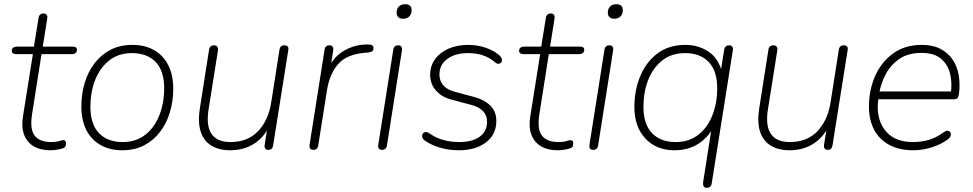

<svg xmlns="http://www.w3.org/2000/svg" viewBox="-20 -705 4615 911"><path d="M220 8Q171 8 139 -11.5Q107 -31 94 -67Q81 -103 89 -153L136 -448H58Q48 -448 42 -452Q36 -456 36 -463Q36 -474 43 -479Q50 -484 60 -484H141L163 -620Q166 -641 187 -641Q197 -641 201.5 -634.5Q206 -628 204 -616L183 -484H323Q334 -484 339.5 -480.5Q345 -477 345 -469Q345 -459 338.5 -453.5Q332 -448 321 -448H177L132 -162Q121 -92 144.5 -61.5Q168 -31 223 -31Q247 -31 260 -35.5Q273 -40 280 -40Q286 -40 289.5 -36.5Q293 -33 293 -25Q293 -16 290.5 -10.5Q288 -5 280 -2Q270 2 252.5 5Q235 8 220 8Z M560 8Q501 8 457 -17Q413 -42 389.5 -88.5Q366 -135 366 -200Q366 -258 381.5 -310.5Q397 -363 428 -404Q459 -445 504 -468.5Q549 -492 608 -492Q668 -492 711.5 -467Q755 -442 778.5 -395.5Q802 -349 802 -284Q802 -226 786.5 -173.5Q771 -121 740 -80Q709 -39 664 -15.5Q619 8 560 8ZM562 -31Q626 -31 670 -66Q714 -101 736.5 -159Q759 -217 759 -286Q759 -369 718.5 -411Q678 -453 606 -453Q542 -453 498 -418Q454 -383 431.5 -325.5Q409 -268 409 -198Q409 -116 449.5 -73.5Q490 -31 562 -31Z M1072 8Q1020 8 984 -13.5Q948 -35 933 -78.5Q918 -122 928 -189L972 -469Q975 -490 996 -490Q1006 -490 1011 -483.5Q1016 -477 1014 -465L970 -188Q957 -109 983.5 -70Q1010 -31 1073 -31Q1156 -31 1205 -83Q1254 -135 1267 -220L1306 -469Q1309 -490 1330 -490Q1340 -490 1345 -484.5Q1350 -479 1348 -468L1276 -15Q1273 6 1253 6Q1243 6 1238.5 -0.5Q1234 -7 1236 -19L1252 -120H1263Q1240 -60 1190 -26Q1140 8 1072 8Z M1466 6Q1456 6 1451.5 -0.5Q1447 -7 1449 -19L1520 -469Q1523 -490 1544 -490Q1553 -490 1558 -483.5Q1563 -477 1561 -465L1546 -370H1535Q1556 -430 1608.5 -462Q1661 -494 1722 -494Q1739 -494 1745.5 -490.5Q1752 -487 1752 -477Q1752 -467 1747 -462.5Q1742 -458 1728 -456L1716 -455Q1625 -448 1584.5 -401Q1544 -354 1532 -280L1490 -15Q1487 6 1466 6Z M1792 6Q1782 6 1777.5 -0.5Q1773 -7 1775 -19L1846 -469Q1849 -490 1870 -490Q1880 -490 1884.5 -483.5Q1889 -477 1887 -465L1816 -15Q1813 6 1792 6ZM1892 -616Q1878 -616 1870 -623.5Q1862 -631 1862 -644Q1862 -664 1873 -674.5Q1884 -685 1903 -685Q1917 -685 1925 -678Q1933 -671 1933 -657Q1933 -638 1922 -627Q1911 -616 1892 -616Z M2157 8Q2108 8 2065.5 -5Q2023 -18 1993 -40Q1986 -45 1984 -52Q1982 -59 1983.5 -65Q1985 -71 1990 -75Q1995 -79 2002 -78.5Q2009 -78 2018 -72Q2049 -50 2084.5 -40.5Q2120 -31 2160 -31Q2220 -31 2255.5 -56Q2291 -81 2291 -128Q2291 -158 2271.5 -178Q2252 -198 2217 -207L2120 -233Q2075 -245 2048 -276Q2021 -307 2021 -350Q2021 -392 2044 -424Q2067 -456 2108 -474Q2149 -492 2202 -492Q2246 -492 2286 -478Q2326 -464 2351 -441Q2358 -434 2360.5 -427Q2363 -420 2361 -414Q2359 -408 2354 -405Q2349 -402 2342.5 -402.5Q2336 -403 2328 -410Q2303 -432 2271 -442.5Q2239 -453 2201 -453Q2140 -453 2102.5 -425.5Q2065 -398 2065 -351Q2065 -322 2082.5 -301Q2100 -280 2136 -270L2233 -244Q2280 -231 2307.5 -203Q2335 -175 2335 -131Q2335 -67 2286 -29.5Q2237 8 2157 8Z M2627 8Q2578 8 2546 -11.5Q2514 -31 2501 -67Q2488 -103 2496 -153L2543 -448H2465Q2455 -448 2449 -452Q2443 -456 2443 -463Q2443 -474 2450 -479Q2457 -484 2467 -484H2548L2570 -620Q2573 -641 2594 -641Q2604 -641 2608.5 -634.5Q2613 -628 2611 -616L2590 -484H2730Q2741 -484 2746.5 -480.5Q2752 -477 2752 -469Q2752 -459 2745.5 -453.5Q2739 -448 2728 -448H2584L2539 -162Q2528 -92 2551.5 -61.5Q2575 -31 2630 -31Q2654 -31 2667 -35.5Q2680 -40 2687 -40Q2693 -40 2696.5 -36.5Q2700 -33 2700 -25Q2700 -16 2697.5 -10.5Q2695 -5 2687 -2Q2677 2 2659.5 5Q2642 8 2627 8Z M2794 6Q2784 6 2779.5 -0.5Q2775 -7 2777 -19L2848 -469Q2851 -490 2872 -490Q2882 -490 2886.5 -483.5Q2891 -477 2889 -465L2818 -15Q2815 6 2794 6ZM2894 -616Q2880 -616 2872 -623.5Q2864 -631 2864 -644Q2864 -664 2875 -674.5Q2886 -685 2905 -685Q2919 -685 2927 -678Q2935 -671 2935 -657Q2935 -638 2924 -627Q2913 -616 2894 -616Z M3333 186Q3323 186 3319 179.5Q3315 173 3316 161L3359 -113H3371Q3346 -58 3297 -25Q3248 8 3180 8Q3095 8 3042.5 -47.5Q2990 -103 2990 -198Q2990 -276 3017.5 -343Q3045 -410 3099 -451Q3153 -492 3232 -492Q3293 -492 3341 -460.5Q3389 -429 3406 -362H3399L3416 -469Q3418 -480 3424 -485Q3430 -490 3440 -490Q3450 -490 3454.5 -483.5Q3459 -477 3457 -465L3357 165Q3354 186 3333 186ZM3186 -31Q3250 -31 3294 -66Q3338 -101 3360.5 -159Q3383 -217 3383 -286Q3383 -369 3342.5 -411Q3302 -453 3230 -453Q3166 -453 3122 -418Q3078 -383 3055.5 -325.5Q3033 -268 3033 -198Q3033 -116 3073.5 -73.5Q3114 -31 3186 -31Z M3726 8Q3674 8 3638 -13.5Q3602 -35 3587 -78.5Q3572 -122 3582 -189L3626 -469Q3629 -490 3650 -490Q3660 -490 3665 -483.5Q3670 -477 3668 -465L3624 -188Q3611 -109 3637.5 -70Q3664 -31 3727 -31Q3810 -31 3859 -83Q3908 -135 3921 -220L3960 -469Q3963 -490 3984 -490Q3994 -490 3999 -484.5Q4004 -479 4002 -468L3930 -15Q3927 6 3907 6Q3897 6 3892.5 -0.5Q3888 -7 3890 -19L3906 -120H3917Q3894 -60 3844 -26Q3794 8 3726 8Z M4313 8Q4248 8 4200.5 -17Q4153 -42 4128 -88.5Q4103 -135 4103 -200Q4103 -277 4132 -343.5Q4161 -410 4217 -451Q4273 -492 4353 -492Q4407 -492 4443.5 -472.5Q4480 -453 4501.5 -420Q4523 -387 4529.5 -345Q4536 -303 4530 -259Q4528 -245 4523 -239.5Q4518 -234 4505 -234H4132L4138 -271H4510L4491 -259Q4499 -313 4487.5 -357Q4476 -401 4443.5 -427.5Q4411 -454 4352 -454Q4289 -454 4247.5 -425.5Q4206 -397 4183 -353.5Q4160 -310 4152 -264L4149 -246Q4133 -150 4176.5 -90.5Q4220 -31 4311 -31Q4353 -31 4388 -41.5Q4423 -52 4457 -77Q4466 -84 4473 -84.5Q4480 -85 4485 -81.5Q4490 -78 4491.5 -72Q4493 -66 4490 -58.5Q4487 -51 4479 -45Q4446 -20 4401.5 -6Q4357 8 4313 8Z"/></svg>

Font: Nunito Variable Extra Light
Style: Italic
Weight: 200
Italic angle: -9°
Designer: Vernon Adams
Foundry: Vernon Adams
Version: Version 3.602